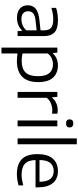

<svg xmlns="http://www.w3.org/2000/svg" viewBox="756 -1604 1068 2620"><g transform="rotate(90 1290.0 -294.0)"><path d="M225 8.5Q143 8.5 97.5 -31Q52 -70.5 52 -139Q52 -209 100.5 -248.2Q149 -287.5 257.5 -298.5L394 -313V-356.5Q394 -433 356.2 -459.8Q318.5 -486.5 244 -486.5Q211 -486.5 169.8 -480.5Q128.5 -474.5 87.5 -461V-525.5Q124.5 -538 169 -544.2Q213.5 -550.5 253.5 -550.5Q325.5 -550.5 374.2 -532.5Q423 -514.5 447.8 -471.2Q472.5 -428 472.5 -352.5V0H405L399.5 -61H394Q365.5 -28 320.8 -9.8Q276 8.5 225 8.5ZM133.5 -145.5Q133.5 -101 160.8 -76.5Q188 -52 244 -52Q284.5 -52 323.5 -68Q362.5 -84 394 -119V-260L262.5 -245.5Q192.5 -238 163 -213.5Q133.5 -189 133.5 -145.5Z M630 220V-542.5H698L704 -481H709Q736.5 -512.5 778.5 -531.5Q820.5 -550.5 872 -550.5Q935.5 -550.5 987.5 -524.2Q1039.5 -498 1070 -438.8Q1100.5 -379.5 1100.5 -281.5Q1100.5 -136 1027.5 -63.2Q954.5 9.5 814 9.5Q786 9.5 759.2 6.8Q732.5 4 710 1V220ZM813 -56Q916.5 -56 968 -108.2Q1019.5 -160.5 1019.5 -274.5Q1019.5 -354 998.2 -399.2Q977 -444.5 939.8 -463.5Q902.5 -482.5 855 -482.5Q815 -482.5 776.5 -466Q738 -449.5 710 -412V-67.5Q731 -62 758.2 -59Q785.5 -56 813 -56Z M1234.5 0V-542.5H1301.5L1308 -470.5H1313.5Q1343 -508 1388.8 -527.8Q1434.5 -547.5 1482.5 -547.5Q1509 -547.5 1531.5 -543.5V-469.5Q1519 -472 1506 -472.8Q1493 -473.5 1479 -473.5Q1438 -473.5 1391.5 -455Q1345 -436.5 1314.5 -397.5V0Z M1624 0V-542.5H1704V0ZM1664 -661.5Q1608.5 -661.5 1608.5 -710.5Q1608.5 -733.5 1622.8 -747Q1637 -760.5 1664 -760.5Q1691 -760.5 1705.2 -747Q1719.5 -733.5 1719.5 -710.5Q1719.5 -661.5 1664 -661.5Z M1868.5 0V-808H1948.5V0Z M2354.5 9.5Q2221.5 9.5 2152.2 -57.2Q2083 -124 2083 -271Q2083 -411.5 2145 -481Q2207 -550.5 2315 -550.5Q2421.5 -550.5 2479.2 -480.5Q2537 -410.5 2537 -269V-245H2164Q2167 -142 2216.5 -98.2Q2266 -54.5 2364.5 -54.5Q2397.5 -54.5 2433.8 -60.5Q2470 -66.5 2509.5 -77.5V-13.5Q2467.5 -1.5 2429.5 4Q2391.5 9.5 2354.5 9.5ZM2314 -493Q2245 -493 2205.5 -448.2Q2166 -403.5 2163.5 -299H2460.5Q2458.5 -403 2420.8 -448Q2383 -493 2314 -493Z"/></g></svg>

Font: Encode Sans Semi Expanded
Style: Regular
Weight: 400
Width: 6
Designer: Multiple Designers
Foundry: Impallari Type
Version: Version 3.000; ttfautohint (v1.8.3) -l 8 -r 50 -G 200 -x 14 